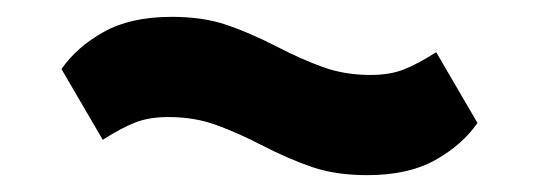

<svg xmlns="http://www.w3.org/2000/svg" viewBox="-20 -420 640 228"><path d="M416 -212Q379 -212 351 -221.5Q323 -231 290 -248Q263 -262 237 -271.5Q211 -281 180 -281Q157 -281 140.5 -274.5Q124 -268 102 -254L53 -338Q71 -364 103 -382Q135 -400 184 -400Q221 -400 249 -390.5Q277 -381 310 -364Q337 -350 363 -340.5Q389 -331 420 -331Q443 -331 459.5 -337.5Q476 -344 498 -358L547 -274Q529 -248 497 -230Q465 -212 416 -212Z"/></svg>

Font: IBM Plex Sans Hebrew
Style: Bold
Weight: 700
Designer: Mike Abbink, Paul van der Laan, Pieter van Rosmalen, Yanek Iontef
Foundry: Bold Monday
Version: Version 1.2